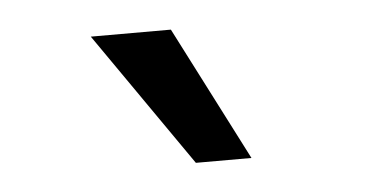

<svg xmlns="http://www.w3.org/2000/svg" viewBox="-30 -800 559 289"><g transform="rotate(-5 250.0 -655.5)"><path d="M256 -554 115 -757H236L340 -554Z"/></g></svg>

Font: Nunito Sans 12pt
Style: Bold Italic
Weight: 700
Italic angle: -9°
Designer: Vernon Adams
Foundry: Vernon Adams
Version: Version 3.101;gftools[0.9.27]